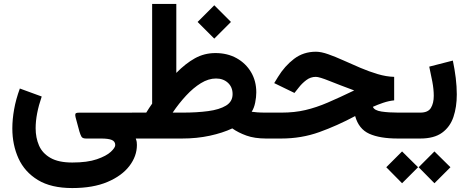

<svg xmlns="http://www.w3.org/2000/svg" viewBox="-20 -702 2376 973"><path d="M346.2 251Q238.8 251 171.9 210.2Q105 169.4 73.7 100.8Q42.5 32.2 42.5 -51.3Q42.5 -96.7 51.5 -147.7Q60.5 -198.7 80.6 -253.4L191.4 -212.9Q160.6 -123.5 160.6 -52.2Q160.6 -3.9 177.7 35.4Q194.8 74.7 235.6 98.1Q276.4 121.6 346.2 121.6Q422.9 121.6 470.9 105Q519 88.4 541.5 67.4Q564 46.4 564 33.2Q564 14.6 546.6 7.3Q529.3 0 491.7 0H416Q397.9 0 392.6 -9.8Q387.2 -19.5 382.3 -36.1L363.3 -106.4Q360.4 -117.2 361.8 -124Q363.3 -130.9 378.9 -130.9H668.9V0H668Q671.9 10.7 672.9 17.6Q673.8 24.4 673.8 32.7Q673.8 89.4 635.7 139.2Q597.7 189 524.7 220Q451.7 251 346.2 251Z M1065.9 -675.3 1150.4 -590.8 1065.9 -506.3 981.4 -590.8ZM1071.8 -433.1Q1132.3 -433.1 1179 -407.2Q1225.6 -381.3 1252.2 -336.4Q1278.8 -291.5 1278.8 -233.9Q1278.8 -210 1273.2 -182.1Q1267.6 -154.3 1255.4 -135.7Q1267.1 -133.8 1284.4 -132.6Q1301.8 -131.3 1328.6 -131.3H1343.3V0H1329.1Q1270 0 1228.8 -14.9Q1187.5 -29.8 1157.2 -51.3Q1108.4 -28.3 1043.2 -14.2Q978 0 901.9 0H648.9V-131.3H721.2Q728 -143.1 735.6 -154.3Q743.2 -165.5 751 -176.8V-682.1H873.5V-332.5Q919.9 -379.9 967.5 -406.5Q1015.1 -433.1 1071.8 -433.1ZM1074.7 -304.2Q1036.6 -304.2 998 -280.5Q959.5 -256.8 923.1 -217.5Q886.7 -178.2 855 -131.3H906.2Q977.5 -131.3 1034.7 -138.9Q1091.8 -146.5 1125.2 -166.7Q1158.7 -187 1158.7 -225.1Q1158.7 -260.7 1135 -282.5Q1111.3 -304.2 1074.7 -304.2Z M1977.5 -312.5V-193.4Q1951.2 -190.9 1922.1 -181.2Q1893.1 -171.4 1869.6 -160.6Q1877 -142.1 1913.6 -136.7Q1950.2 -131.3 1998 -131.3H2024.9V0H1996.1Q1904.8 0 1851.3 -24.2Q1797.9 -48.3 1779.8 -113.8Q1688.5 -64.9 1598.1 -32.5Q1507.8 0 1405.3 0H1323.7V-131.3H1406.7Q1472.7 -131.3 1527.8 -144.3Q1583 -157.2 1641.4 -182.4Q1699.7 -207.5 1774.9 -243.7Q1701.2 -271 1649.7 -291.7Q1598.1 -312.5 1580.6 -312.5Q1553.7 -312.5 1532 -295.9Q1510.3 -279.3 1495.6 -260.3L1472.2 -231L1369.6 -280.8L1388.7 -312Q1422.4 -367.2 1470 -403.6Q1517.6 -439.9 1581.1 -439.9Q1607.4 -439.9 1643.3 -427.2Q1679.2 -414.6 1720.7 -395.8Q1762.2 -377 1806.4 -358.2Q1850.6 -339.4 1894.3 -326.4Q1938 -313.5 1977.5 -312.5Z M2109.9 0H2004.4V-131.3H2109.9Q2149.4 -131.3 2163.8 -155.3Q2178.2 -179.2 2178.2 -216.3Q2178.2 -249.5 2170.9 -288.3Q2163.6 -327.1 2155.3 -364.3L2274.9 -395Q2284.2 -350.6 2289.6 -306.9Q2294.9 -263.2 2294.9 -223.6Q2294.9 -159.7 2277.8 -109.1Q2260.7 -58.6 2220.2 -29.3Q2179.7 0 2109.9 0ZM2181.6 65.4 2262.7 145.5 2181.6 226.6 2101.6 145.5ZM2017.6 65.4 2098.6 145.5 2017.6 226.6 1937.5 145.5Z"/></svg>

Font: Vazirmatn FD NL
Style: Bold
Weight: 700
Designer: Saber Rastikerdar
Foundry: Saber Rastikerdar
Version: Version 33.003